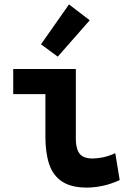

<svg xmlns="http://www.w3.org/2000/svg" viewBox="-20 -839 600 871"><path d="M374 12Q303 12 261.5 -15.5Q220 -43 203 -94.5Q186 -146 186 -218V-412H40V-526H324V-211Q324 -180 331.5 -159.5Q339 -139 355.5 -129.5Q372 -120 399 -120Q417 -120 443 -124.5Q469 -129 503 -144L523 -22Q481 -3 443.5 4.5Q406 12 374 12ZM242 -582 166 -638 293 -819 387 -747Z"/></svg>

Font: Ubuntu Sans Mono
Style: Regular
Weight: 400
Monospace: yes
Designer: Dalton Maag Ltd
Foundry: Dalton Maag Ltd
Version: Version 1.006